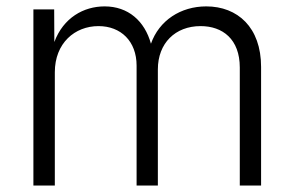

<svg xmlns="http://www.w3.org/2000/svg" viewBox="-20 -575 913 595"><path d="M83.5 0H149.9V-351.1C149.9 -441.4 211.9 -494.1 285.2 -494.1C354.5 -494.1 403.3 -447.3 403.3 -371.6V0H469.2V-359.9C469.2 -440.9 522.9 -494.1 601.6 -494.1C669.9 -494.1 723.1 -453.6 723.1 -365.7V0H789.1V-367.7C789.1 -490.2 716.3 -555.2 619.1 -555.2C540 -555.2 473.1 -511.7 447.8 -439.5C428.2 -510.3 377 -555.2 304.2 -555.2C239.3 -555.2 176.3 -520 148.4 -444.8L147.9 -545.9H83.5Z"/></svg>

Font: Raveo Light
Style: Regular
Weight: 300
Designer: Jakub Foglar, Rasmus Andersson (Inter)
Foundry: Jakubfoglar.com
Version: Version 1.100;Glyphs 3.2.3 (3260)